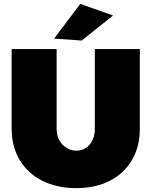

<svg xmlns="http://www.w3.org/2000/svg" viewBox="-20 -954 781 990"><path d="M272 -291Q272 -239 303 -208Q334 -177 374 -177Q414 -177 441.5 -208Q469 -239 469 -291V-701H701V-291Q701 -198 660.5 -129Q620 -60 546.5 -22Q473 16 373 16Q273 16 198 -22Q123 -60 81.5 -129Q40 -198 40 -291V-701H272ZM394 -934 563 -874 401 -745 259 -755Z"/></svg>

Font: Alexandria Black
Style: Regular
Weight: 900
Designer: Mohamed Gaber
Foundry: Kief Type Foundry
Version: Version 5.100